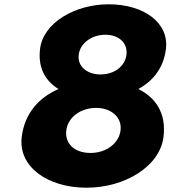

<svg xmlns="http://www.w3.org/2000/svg" viewBox="-20 -860 809 895"><path d="M753.5 -632C768.5 -754 650.1 -840 487 -840C329.2 -840 181.6 -754 166.7 -632C155.5 -541 194.1 -481 252.7 -445C165 -407 95.2 -335 81.3 -222C64.2 -83 201.2 15 383.3 15C560.1 15 725.1 -83 742.2 -222C756.1 -335 702.9 -407 624.6 -445C691 -481 742.4 -541 753.5 -632ZM569.5 -605C562.7 -550 512.2 -513 448.1 -513C386.4 -513 340.1 -550 346.9 -605C353.4 -658 406.7 -698 470.8 -698C536.1 -698 576 -658 569.5 -605ZM289 -252C296.6 -314 356.3 -357 427.7 -357C497.9 -357 549.5 -314 541.9 -252C534.4 -191 474.5 -147 401.9 -147C326.9 -147 281.5 -191 289 -252Z"/></svg>

Font: Hussar
Style: BdSuprExtOblOne
Weight: 700
Foundry: Cannot Into Space Fonts
Version: Version 2.00